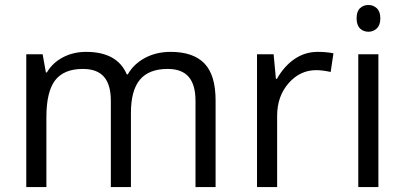

<svg xmlns="http://www.w3.org/2000/svg" viewBox="-20 -754 1631 774"><path d="M768.1 0V-348.1Q768.1 -412.1 740.7 -444.1Q713.4 -476.1 655.8 -476.1Q580.1 -476.1 543.9 -432.6Q507.8 -389.2 507.8 -298.8V0H426.8V-348.1Q426.8 -412.1 399.4 -444.1Q372.1 -476.1 314 -476.1Q237.8 -476.1 202.4 -430.4Q167 -384.8 167 -280.8V0H85.9V-535.2H151.9L165 -461.9H168.9Q191.9 -501 233.6 -522.9Q275.4 -544.9 327.1 -544.9Q452.6 -544.9 491.2 -454.1H495.1Q519 -496.1 564.5 -520.5Q609.9 -544.9 668 -544.9Q758.8 -544.9 804 -498.3Q849.1 -451.7 849.1 -349.1V0Z M1260.3 -544.9Q1295.9 -544.9 1324.2 -539.1L1313 -463.9Q1279.8 -471.2 1254.4 -471.2Q1189.5 -471.2 1143.3 -418.5Q1097.2 -365.7 1097.2 -287.1V0H1016.1V-535.2H1083L1092.3 -436H1096.2Q1126 -488.3 1168 -516.6Q1210 -544.9 1260.3 -544.9Z M1505.4 0H1424.3V-535.2H1505.4ZM1417.5 -680.2Q1417.5 -708 1431.2 -720.9Q1444.8 -733.9 1465.3 -733.9Q1484.9 -733.9 1499 -720.7Q1513.2 -707.5 1513.2 -680.2Q1513.2 -652.8 1499 -639.4Q1484.9 -626 1465.3 -626Q1444.8 -626 1431.2 -639.4Q1417.5 -652.8 1417.5 -680.2Z"/></svg>

Font: f01947593
Style: Regular
Weight: 400
Foundry: Ascender Corporation
Version: Version 1.10